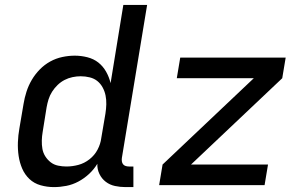

<svg xmlns="http://www.w3.org/2000/svg" viewBox="-20 -755 1240 783"><path d="M200 8Q172 8 145.5 0.5Q119 -7 100 -25Q81 -43 70.5 -67.5Q60 -92 56 -119Q52 -146 53 -174.5Q54 -203 59 -231L76 -331Q80 -356 88 -381Q96 -406 109.5 -429Q123 -452 142 -471.5Q161 -491 184.5 -504Q208 -517 234 -522.5Q260 -528 285 -528Q311 -528 336.5 -521.5Q362 -515 381 -500Q400 -485 412.5 -463Q425 -441 431 -416L483 -735H580L477 -111Q476 -104 477 -97Q478 -90 482 -85Q486 -80 492.5 -78Q499 -76 506 -76H524V8H492Q470 8 449 3.5Q428 -1 411.5 -13.5Q395 -26 385.5 -45.5Q376 -65 377 -87Q363 -64 343 -45.5Q323 -27 299.5 -14.5Q276 -2 250.5 3Q225 8 200 8ZM251 -76Q275 -76 299.5 -82.5Q324 -89 345 -105.5Q366 -122 378 -145Q390 -168 393 -192L410 -292Q413 -311 413.5 -329.5Q414 -348 410.5 -365.5Q407 -383 398.5 -398.5Q390 -414 377 -424.5Q364 -435 346 -439.5Q328 -444 309 -444Q293 -444 276 -440.5Q259 -437 243.5 -429Q228 -421 215 -408.5Q202 -396 192.5 -381Q183 -366 178 -350Q173 -334 170 -317L154 -217Q151 -200 150.5 -182Q150 -164 153 -147.5Q156 -131 165 -117Q174 -103 187 -93Q200 -83 217 -79.5Q234 -76 251 -76ZM629 0 643 -84 1015 -436H701L715 -520H1145L1131 -436L759 -84H1073L1059 0Z"/></svg>

Font: Iosevka Custom Medium
Style: Italic
Weight: 500
Italic angle: -9°
Designer: Belleve Invis
Foundry: Belleve Invis
Version: Version 27.0.1